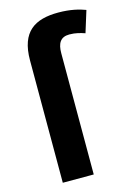

<svg xmlns="http://www.w3.org/2000/svg" viewBox="-117 -826 616 887"><g transform="rotate(-15 191.0 -382.5)"><path d="M276 -654C306 -654 329 -647 350 -640L382 -743C353 -754 311 -765 253 -765C141 -765 70 -723 70 -585V0H218V-580C218 -626 233 -654 276 -654Z"/></g></svg>

Font: Noto Sans Display
Style: Bold
Weight: 700
Designer: Monotype Design Team
Foundry: Monotype Imaging Inc.
Version: Version 1.900